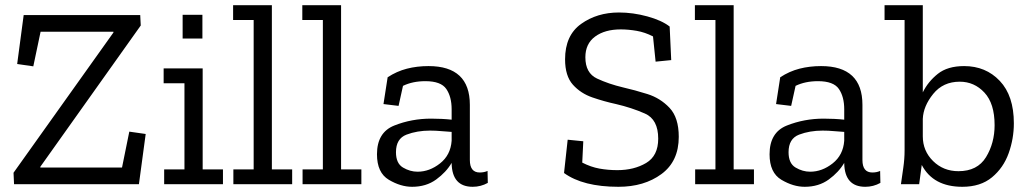

<svg xmlns="http://www.w3.org/2000/svg" viewBox="-20 -708 3955 738"><path d="M514 0H34L32 -44L416 -583V-586H136L108 -453L46 -462L71 -650H519L521 -610L135 -67V-64H449L477 -202L540 -193Z M682 -560V-651H758V-560ZM837 0H611V-57H689V-388H609V-445H759V-57H837Z M1103 0H877V-57H955V-631H876V-688H1025V-57H1103Z M1369 0H1143V-57H1221V-631H1142V-688H1291V-57H1369Z M1470 -411Q1505 -434 1544 -444Q1583 -454 1627 -454Q1786 -454 1786 -305V-93Q1786 -45 1824 -45Q1841 -45 1854 -51L1855 -5Q1828 10 1797 10Q1718 10 1716 -80V-82Q1695 -46 1656.5 -18Q1618 10 1564 10Q1520 10 1474.5 -17Q1429 -44 1429 -115Q1429 -199 1495.5 -225.5Q1562 -252 1637 -252Q1657 -252 1677.5 -251Q1698 -250 1716 -248V-288Q1716 -336 1695.5 -366Q1675 -396 1615 -396Q1566 -396 1529 -378L1512 -301L1454 -308ZM1716 -167V-201Q1697 -202 1676 -204Q1655 -206 1633 -206Q1583 -206 1542.5 -190.5Q1502 -175 1502 -123Q1502 -80 1529 -64Q1556 -48 1585 -48Q1631 -48 1671.5 -80Q1712 -112 1716 -167Z M2589 -182Q2589 -88 2522.5 -39Q2456 10 2357 10Q2221 10 2148 -43L2162 -171L2222 -165L2218 -83Q2251 -66 2284 -60Q2317 -54 2353 -54Q2417 -54 2463.5 -81.5Q2510 -109 2510 -175Q2510 -249 2459 -271.5Q2408 -294 2348 -308Q2302 -318 2257 -333.5Q2212 -349 2182 -382.5Q2152 -416 2152 -480Q2152 -572 2213.5 -616Q2275 -660 2359 -660Q2413 -660 2468 -645Q2523 -630 2554 -606L2560 -477L2500 -471L2490 -568Q2459 -584 2427 -589.5Q2395 -595 2366 -595Q2305 -595 2267.5 -567.5Q2230 -540 2230 -488Q2230 -427 2275 -406Q2320 -385 2375 -372Q2419 -362 2468.5 -346.5Q2518 -331 2553.5 -293.5Q2589 -256 2589 -182Z M2878 0H2652V-57H2730V-631H2651V-688H2800V-57H2878Z M2979 -411Q3014 -434 3053 -444Q3092 -454 3136 -454Q3295 -454 3295 -305V-93Q3295 -45 3333 -45Q3350 -45 3363 -51L3364 -5Q3337 10 3306 10Q3227 10 3225 -80V-82Q3204 -46 3165.5 -18Q3127 10 3073 10Q3029 10 2983.5 -17Q2938 -44 2938 -115Q2938 -199 3004.5 -225.5Q3071 -252 3146 -252Q3166 -252 3186.5 -251Q3207 -250 3225 -248V-288Q3225 -336 3204.5 -366Q3184 -396 3124 -396Q3075 -396 3038 -378L3021 -301L2963 -308ZM3225 -167V-201Q3206 -202 3185 -204Q3164 -206 3142 -206Q3092 -206 3051.5 -190.5Q3011 -175 3011 -123Q3011 -80 3038 -64Q3065 -48 3094 -48Q3140 -48 3180.5 -80Q3221 -112 3225 -167Z M3877 -234Q3877 -175 3857 -119Q3837 -63 3793 -26.5Q3749 10 3679 10Q3567 10 3523 -74L3513 0H3443Q3447 -29 3452 -63Q3457 -97 3457 -130V-631H3380V-688H3527V-353Q3547 -394 3584.5 -424Q3622 -454 3686 -454Q3769 -454 3823 -397Q3877 -340 3877 -234ZM3803 -227Q3803 -310 3764 -352Q3725 -394 3669 -394Q3605 -394 3567 -347Q3529 -300 3527 -251V-184Q3527 -128 3566.5 -89Q3606 -50 3664 -50Q3737 -50 3770 -104Q3803 -158 3803 -227Z"/></svg>

Font: Zilla Slab
Style: Regular
Weight: 400
Designer: Typotheque.com
Foundry: Typotheque type foundry
Version: Version 1.1; 2017; ttfautohint (v1.6)